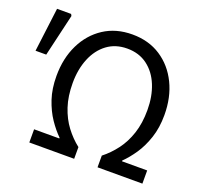

<svg xmlns="http://www.w3.org/2000/svg" viewBox="-130 -803 992 938"><g transform="rotate(20 366.0 -334.0)"><path d="M112.1 0V-68.5H243.1V-72.5Q214.7 -100.1 187.7 -139.8Q160.8 -179.6 143.1 -232.3Q125.5 -285.1 125.5 -351.2Q125.5 -443 160.4 -514.5Q195.2 -586 258.2 -627.2Q321.1 -668.3 406 -668.3Q491 -668.3 553.9 -627.2Q616.9 -586 651.7 -514.5Q686.6 -443 686.6 -351.2Q686.6 -285.1 668.9 -232.3Q651.3 -179.6 624.4 -139.8Q597.4 -100.1 569 -72.5V-68.5H700V0H466.8V-60.8Q504.5 -90.3 534.7 -130.4Q565 -170.5 582.6 -223.8Q600.3 -277.1 600.3 -345.8Q600.3 -417 577.4 -473.4Q554.5 -529.8 510.8 -562.3Q467.2 -594.9 406 -594.9Q344.9 -594.9 301.4 -562.3Q258 -529.8 234.9 -473.4Q211.8 -417 211.8 -345.8Q211.8 -277.1 229.5 -223.8Q247.1 -170.5 277.4 -130.4Q307.6 -90.3 345.3 -60.8V0ZM-12.6 -431.6 16.2 -660H89.2L94.2 -650.8L43 -431.6Z"/></g></svg>

Font: SourceSans3VF
Style: Regular
Weight: 200
Designer: Paul D. Hunt
Foundry: Adobe
Version: Version 3.052;hotconv 1.1.0;makeotfexe 2.6.0